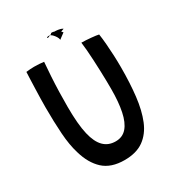

<svg xmlns="http://www.w3.org/2000/svg" viewBox="-190 -919 986 1063"><g transform="rotate(-30 303.0 -388.0)"><path d="M297 18.5Q211 18.5 162.2 -26.2Q113.5 -71 90.5 -151Q73 -208 67.8 -284.2Q62.5 -360.5 62.5 -453Q62.5 -479.5 63.2 -510Q64 -540.5 65 -571.2Q66 -602 67 -629.5Q68 -657 69 -676.5Q81.5 -678 94.5 -679Q107.5 -680 120 -680Q137 -680 153.5 -678.8Q170 -677.5 182 -676Q178.5 -635 175.5 -586.2Q172.5 -537.5 171.2 -488Q170 -438.5 170 -395Q170 -339.5 173.8 -295.2Q177.5 -251 185.5 -217.5Q200 -155.5 229.8 -125.8Q259.5 -96 306 -96Q350 -96 377 -127.2Q404 -158.5 416.2 -217.8Q428.5 -277 428.5 -360.5Q428.5 -383 428 -413.5Q427.5 -444 426.2 -478.5Q425 -513 423.2 -547.5Q421.5 -582 419 -612.2Q416.5 -642.5 413.5 -664.5Q426.5 -664.5 442.5 -663.5Q458.5 -662.5 474.5 -661Q490.5 -659.5 503.2 -657.8Q516 -656 521.5 -654.5Q526 -625.5 529 -588.8Q532 -552 533.8 -512.5Q535.5 -473 535.5 -435Q535.5 -337 526 -254.2Q516.5 -171.5 491.5 -110.2Q466.5 -49 419.5 -15.2Q372.5 18.5 297 18.5ZM356.5 -763.5Q351.5 -770 343.5 -776.5Q335.5 -783 326.8 -787.5Q318 -792 309.2 -794Q300.5 -796 294.5 -794.5Q295 -793.5 292.2 -790.5Q289.5 -787.5 287 -785.5Q284.5 -783.5 285 -783.5Q285 -786 289.5 -783.5Q294 -781 300.5 -774Q307 -767 313 -757.5Q319 -748 321 -736.5Q322 -738 326.8 -741.5Q331.5 -745 339.2 -750.8Q347 -756.5 356.5 -763.5ZM367 -780.5Q360.5 -785.5 349.2 -788.2Q338 -791 324.5 -792Q311 -793 298.5 -791Q286 -789 277 -784Q274.5 -782 271.2 -781.2Q268 -780.5 265.5 -780.8Q263 -781 262.5 -782Q263.5 -786.5 271.5 -787.5Q279.5 -788.5 290.2 -786Q301 -783.5 311.2 -778Q321.5 -772.5 326.5 -764.5Q328.5 -766.5 339.2 -770.2Q350 -774 367 -780.5Z"/></g></svg>

Font: Grandstander Thin
Style: Regular
Weight: 400
Version: Version 1.200